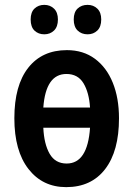

<svg xmlns="http://www.w3.org/2000/svg" viewBox="-20 -759 555 789"><path d="M469 -273Q469 -138 412 -64Q355 10 252 10Q155 10 97 -64.5Q39 -139 39 -273Q39 -408 96 -480.5Q153 -553 255 -553Q322 -553 370 -517.5Q418 -482 443.5 -419Q469 -356 469 -273ZM253 -455Q168 -455 158 -317H350Q346 -379 323 -417Q300 -455 253 -455ZM254 -87Q340 -87 350 -234H158Q161 -167 184 -127Q207 -87 254 -87ZM106 -679Q106 -709 122 -724Q138 -739 162 -739Q186 -739 202 -723.5Q218 -708 218 -679Q218 -649 202 -633.5Q186 -618 162 -618Q138 -618 122 -633Q106 -648 106 -679ZM283 -679Q283 -709 299 -724Q315 -739 340 -739Q364 -739 380 -723.5Q396 -708 396 -679Q396 -649 380 -633.5Q364 -618 340 -618Q315 -618 299 -633.5Q283 -649 283 -679Z"/></svg>

Font: Avrile Sans Condensed SemiBold
Style: Regular
Weight: 600
Width: 3
Designer: Monotype Design Team
Foundry: Monotype Imaging Inc.
Version: Version 2.001;September 10, 2019;FontCreator 11.5.0.2425 64-